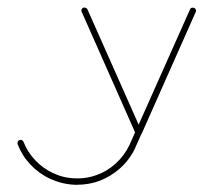

<svg xmlns="http://www.w3.org/2000/svg" viewBox="-20 -370 590 524"><path d="M210.4 -349.6C208 -349.6 206.1 -348.6 204.6 -347.2C202.6 -345.2 202.1 -343.3 202.1 -340.8C202.1 -339.4 202.1 -338.4 203.1 -337.4L348.6 -8.8L333.5 25.4C324.2 44.9 311.5 62 295.9 76.2C280.3 90.3 263.2 100.6 244.6 107.4C228.2 113.5 210.5 116.9 192.1 116.9C189.8 116.9 187.4 116.8 185.1 116.7C163.6 116.2 143.6 111.3 124 102.1C105.5 93.3 89.4 81.5 75.7 66.9C62 52.2 51.3 35.6 44.4 17.6C42.5 13.7 40 11.7 36.6 11.7C33.7 11.7 31.7 12.2 30.3 14.2C28.3 16.1 27.8 18.1 27.8 20.5C27.8 22 27.8 22.9 28.3 23.9C36.1 44.4 47.4 62.5 63 79.1C78.1 95.2 96.2 108.4 117.2 118.2C138.7 127.9 161.1 133.3 184.6 134.3C186 134.3 187.5 134.3 188.9 134.3C210.7 134.3 231.3 130.9 250.5 124C271 116.2 290 105 307.6 89.4C325.2 73.7 338.9 55.2 349.1 33.7V33.2L365.7 -3.9C366.7 -4.9 367.2 -5.4 367.2 -6.3L514.2 -337.4C514.6 -338.4 515.1 -339.4 515.1 -340.8C515.1 -343.3 514.2 -345.2 512.2 -346.7C510.3 -348.6 508.3 -349.1 506.3 -349.1C502.4 -349.1 499.5 -347.7 498.5 -344.2L358.4 -29.8L218.8 -344.2C216.8 -347.7 214.4 -349.1 210.9 -349.1Z"/></svg>

Font: Mill
Style: Thin
Weight: 100
Version: Version 001.000